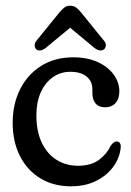

<svg xmlns="http://www.w3.org/2000/svg" viewBox="-20 -646 462 676"><path d="M400.2 -324.5Q400.2 -297.5 386.5 -282.8Q372.8 -268.2 350.8 -268.2Q327.8 -268.2 316.5 -281.8Q305.2 -295.5 305.2 -318.5V-332.1Q305.2 -359.5 285 -376.3Q264.9 -393.2 227.6 -393.2Q193 -393.2 166 -374.1Q138.9 -355 123.5 -320.7Q108.1 -286.3 108.1 -240.1Q108.1 -183.1 127.3 -143.3Q146.4 -103.5 179.5 -83Q212.5 -62.4 254.5 -62.4Q301.1 -62.4 329.2 -83.7Q357.2 -105 370.2 -133.7Q376.7 -142.2 381.4 -145.1Q386.1 -147.9 391.4 -147.9Q398.1 -147.9 401.9 -142.6Q405.7 -137.2 405.1 -127.2Q401.8 -91.3 379.7 -60.1Q357.5 -28.9 319.3 -9.5Q281 10 229.5 10Q168.7 10 122.4 -18Q76 -46 50.3 -96.5Q24.6 -146.9 24.6 -213.8Q24.6 -279.3 50.7 -331.5Q76.8 -383.7 124.8 -414Q172.8 -444.2 237.9 -444.2Q288.1 -444.2 324.5 -427.3Q360.9 -410.4 380.6 -383Q400.2 -355.6 400.2 -324.5ZM244.4 -562.8H209.5L312.7 -477.1Q322.7 -469.6 331.6 -468.5Q340.4 -467.4 346.7 -472.7Q351.9 -477.6 352.7 -486Q353.4 -494.3 345.5 -503.5L266.3 -601.1Q257 -612.9 248.2 -619.4Q239.4 -625.9 226.4 -625.9Q214.7 -625.9 206.3 -619.3Q197.8 -612.6 188.2 -601.1L109.1 -503.5Q101.7 -494.6 102.1 -486Q102.5 -477.3 107.2 -472.7Q113.8 -467.4 122.2 -468.5Q130.6 -469.6 140.9 -477.1Z"/></svg>

Font: Fraunces 144pt S100 Black
Style: Regular
Weight: 900
Version: Version 1.000